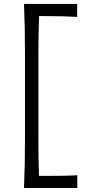

<svg xmlns="http://www.w3.org/2000/svg" viewBox="-20 -817 455 957"><path d="M99.6 120.1Q102.1 57.6 103.3 0Q104.5 -57.6 104.5 -126V-549.3Q104.5 -619.1 103.3 -676.8Q102.1 -734.4 99.6 -797.4H364.7V-732.9Q329.1 -734.9 290 -735.8Q251 -736.8 197.3 -736.8H174.8Q172.9 -688.5 172.1 -640.9Q171.4 -593.3 171.4 -538.1V-137.2Q171.4 -82.5 171.9 -35.4Q172.4 11.7 174.3 59.6H202.1Q247.1 59.6 287.6 59.1Q328.1 58.6 365.2 56.6V120.1Z"/></svg>

Font: Pinar-DS3-FD Regular
Style: Regular
Weight: 400
Designer: Amin Abedi
Version: Version 3.000